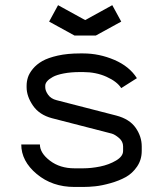

<svg xmlns="http://www.w3.org/2000/svg" viewBox="-20 -722 640 754"><path d="M84.5 -385.3Q84.5 -401.9 89.6 -418Q94.7 -434.1 109.1 -451.7Q123.5 -469.2 146.2 -482.2Q168.9 -495.1 207 -503.7Q245.1 -512.2 294.4 -512.2H306.6Q369.6 -512.2 429 -486.8Q488.3 -461.4 517.6 -415L456.1 -376Q439.5 -401.9 398.4 -420.4Q357.4 -439 306.6 -439H294.4Q258.3 -439 230.5 -433.6Q202.6 -428.2 187.5 -419.9Q172.4 -411.6 165 -402.8Q157.7 -394 157.7 -385.3V-379.4Q157.7 -365.7 168.9 -349.9Q180.2 -334 202.1 -328.6L437 -268.1Q488.8 -254.4 512.7 -220.2Q536.6 -186 536.6 -147V-129.4Q536.6 -94.7 518.3 -67.9Q500 -41 473.9 -26.6Q447.8 -12.2 414.1 -2.7Q380.4 6.8 354.7 9.5Q329.1 12.2 306.6 12.2H272.5Q185.1 12.2 124.3 -38.6Q63.5 -89.4 63.5 -154.8H136.7Q136.7 -121.1 176 -91.1Q215.3 -61 272.5 -61H306.6Q338.4 -61 373.3 -68.1Q408.2 -75.2 435.8 -91.6Q463.4 -107.9 463.4 -129.4V-147Q463.4 -166.5 447.3 -180.2Q431.2 -193.8 418.9 -197.3L184.1 -257.8Q134.3 -271 109.4 -307.4Q84.5 -343.8 84.5 -379.4ZM314.5 -643.1 420.9 -701.7 456.1 -637.2 356.4 -582.5H272.5L172.9 -637.2L208 -701.7Z"/></svg>

Font: Anka/Coder
Style: Regular
Weight: 400
Monospace: yes
Version: Version 001.100